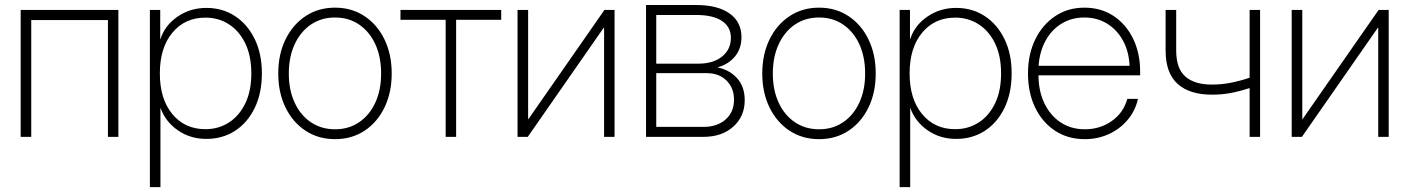

<svg xmlns="http://www.w3.org/2000/svg" viewBox="-20 -556 5726 780"><path d="M460.9 -515.6V0H418.5V-474.6H106.9V0H64V-515.6Z M588.9 204.1V-515.6H630.9V-397H631.8Q649.4 -452.6 701.2 -488.3Q752.9 -523.9 818.4 -523.9Q883.8 -523.9 934.6 -490.7Q985.4 -457.5 1014.6 -397.7Q1043.9 -337.9 1043.9 -257.8Q1043.9 -177.7 1014.9 -117.7Q985.8 -57.6 935.1 -24.7Q884.3 8.3 818.4 8.3Q752.9 8.3 702.6 -26.6Q652.3 -61.5 632.3 -117.2H631.8V204.1ZM814.5 -31.2Q867.7 -31.2 909.9 -58.3Q952.1 -85.4 976.6 -136.2Q1001 -187 1001 -257.8Q1001 -328.6 976.6 -379.4Q952.1 -430.2 909.9 -457.3Q867.7 -484.4 814.5 -484.4Q731 -484.4 680.2 -423.1Q629.4 -361.8 629.4 -257.8Q629.4 -153.8 680.2 -92.5Q731 -31.2 814.5 -31.2Z M1341.3 9.3Q1272.9 9.3 1220.9 -25.1Q1168.9 -59.6 1139.6 -119.9Q1110.4 -180.2 1110.4 -257.3Q1110.4 -335 1139.6 -395.3Q1168.9 -455.6 1220.9 -490.2Q1272.9 -524.9 1341.3 -524.9Q1409.2 -524.9 1461.2 -490.2Q1513.2 -455.6 1542.2 -395.3Q1571.3 -335 1571.3 -257.3Q1571.3 -180.2 1542.2 -119.9Q1513.2 -59.6 1461.2 -25.1Q1409.2 9.3 1341.3 9.3ZM1341.3 -30.8Q1397 -30.8 1439.2 -59.6Q1481.4 -88.4 1504.9 -139.4Q1528.3 -190.4 1528.3 -257.3Q1528.3 -324.7 1504.9 -376Q1481.4 -427.2 1439.2 -456.1Q1397 -484.9 1341.3 -484.9Q1285.2 -484.9 1242.9 -456.1Q1200.7 -427.2 1177 -376Q1153.3 -324.7 1153.3 -257.3Q1153.3 -190.4 1176.8 -139.4Q1200.2 -88.4 1242.7 -59.6Q1285.2 -30.8 1341.3 -30.8Z M1790.5 0V-475.6H1606.9V-515.6H2016.1V-475.6H1833V0Z M2476.6 0H2434.1V-443.4H2432.6L2124 0H2082.5V-515.6H2125.5V-71.8H2126.5L2435.5 -515.6H2476.6Z M2604.5 0V-535.6H2809.1Q2895 -535.6 2943.6 -501.5Q2992.2 -467.3 2992.2 -404.8Q2992.2 -358.4 2965.6 -326.4Q2939 -294.4 2894.5 -282.2Q2943.4 -272.5 2974.4 -238.3Q3005.4 -204.1 3005.4 -148.9Q3005.4 -83 2959 -41.5Q2912.6 0 2837.4 0ZM2646 -40.5H2837.4Q2894 -40.5 2928 -70.8Q2961.9 -101.1 2961.9 -151.4Q2961.9 -198.7 2931.4 -228.8Q2900.9 -258.8 2851.6 -258.8H2646ZM2646 -297.4H2817.4Q2877.4 -297.4 2913.3 -326.2Q2949.2 -355 2949.2 -402.8Q2949.2 -447.3 2912.6 -471.2Q2876 -495.1 2809.1 -495.1H2646Z M3307.6 9.3Q3239.3 9.3 3187.3 -25.1Q3135.3 -59.6 3106 -119.9Q3076.7 -180.2 3076.7 -257.3Q3076.7 -335 3106 -395.3Q3135.3 -455.6 3187.3 -490.2Q3239.3 -524.9 3307.6 -524.9Q3375.5 -524.9 3427.5 -490.2Q3479.5 -455.6 3508.5 -395.3Q3537.6 -335 3537.6 -257.3Q3537.6 -180.2 3508.5 -119.9Q3479.5 -59.6 3427.5 -25.1Q3375.5 9.3 3307.6 9.3ZM3307.6 -30.8Q3363.3 -30.8 3405.5 -59.6Q3447.8 -88.4 3471.2 -139.4Q3494.6 -190.4 3494.6 -257.3Q3494.6 -324.7 3471.2 -376Q3447.8 -427.2 3405.5 -456.1Q3363.3 -484.9 3307.6 -484.9Q3251.5 -484.9 3209.2 -456.1Q3167 -427.2 3143.3 -376Q3119.6 -324.7 3119.6 -257.3Q3119.6 -190.4 3143.1 -139.4Q3166.5 -88.4 3209 -59.6Q3251.5 -30.8 3307.6 -30.8Z M3634.8 204.1V-515.6H3676.8V-397H3677.7Q3695.3 -452.6 3747.1 -488.3Q3798.8 -523.9 3864.3 -523.9Q3929.7 -523.9 3980.5 -490.7Q4031.2 -457.5 4060.5 -397.7Q4089.8 -337.9 4089.8 -257.8Q4089.8 -177.7 4060.8 -117.7Q4031.7 -57.6 3981 -24.7Q3930.2 8.3 3864.3 8.3Q3798.8 8.3 3748.5 -26.6Q3698.2 -61.5 3678.2 -117.2H3677.7V204.1ZM3860.4 -31.2Q3913.6 -31.2 3955.8 -58.3Q3998 -85.4 4022.5 -136.2Q4046.9 -187 4046.9 -257.8Q4046.9 -328.6 4022.5 -379.4Q3998 -430.2 3955.8 -457.3Q3913.6 -484.4 3860.4 -484.4Q3776.9 -484.4 3726.1 -423.1Q3675.3 -361.8 3675.3 -257.8Q3675.3 -153.8 3726.1 -92.5Q3776.9 -31.2 3860.4 -31.2Z M4387.2 9.3Q4317.4 9.3 4265.4 -25.4Q4213.4 -60.1 4184.8 -120.1Q4156.2 -180.2 4156.2 -257.3Q4156.2 -335 4185.5 -395.3Q4214.8 -455.6 4266.4 -490.2Q4317.9 -524.9 4385.3 -524.9Q4453.1 -524.9 4504.2 -491Q4555.2 -457 4583.5 -398.4Q4611.8 -339.8 4611.8 -265.1V-250H4198.7Q4199.2 -185.5 4222.9 -136.2Q4246.6 -86.9 4288.8 -58.8Q4331.1 -30.8 4387.2 -30.8Q4449.2 -30.8 4496.8 -64.5Q4544.4 -98.1 4559.6 -154.3H4603Q4591.8 -105 4560.5 -68.4Q4529.3 -31.7 4484.4 -11.2Q4439.5 9.3 4387.2 9.3ZM4199.2 -288.6H4568.8Q4566.4 -346.7 4542.2 -390.9Q4518.1 -435.1 4477.5 -460Q4437 -484.9 4385.3 -484.9Q4333.5 -484.9 4293 -460.2Q4252.4 -435.5 4228 -391.4Q4203.6 -347.2 4199.2 -288.6Z M4903.8 -171.4Q4813 -171.4 4764.2 -215.1Q4715.3 -258.8 4715.3 -350.6V-515.6H4758.3V-350.6Q4758.3 -277.3 4795.7 -244.9Q4833 -212.4 4902.8 -212.4Q4941.9 -212.4 4979.7 -219.7Q5017.6 -227.1 5056.6 -240.2V-515.6H5099.1V0H5056.6V-198.2Q5013.2 -184.1 4977.5 -177.7Q4941.9 -171.4 4903.8 -171.4Z M5621.6 0H5579.1V-443.4H5577.6L5269 0H5227.5V-515.6H5270.5V-71.8H5271.5L5580.6 -515.6H5621.6Z"/></svg>

Font: Inter Display ExtraLight
Style: Regular
Weight: 200
Designer: Rasmus Andersson
Foundry: rsms
Version: Version 4.000;git-a52131595